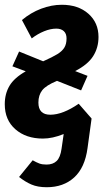

<svg xmlns="http://www.w3.org/2000/svg" viewBox="-20 -566 435 805"><path d="M310 -131 364 -69 347 55Q336 137 291 178Q246 219 176 219Q138 219 111.5 207.5Q85 196 60 176L117 106Q133 115 145 119.5Q157 124 175 124Q202 124 217.5 109Q233 94 238 58L247 -4Q200 15 160 15Q89 15 44.5 -24Q0 -63 0 -129Q0 -173 20 -206.5Q40 -240 88 -267L32 -288L60 -350L161 -309Q201 -327 220.5 -339Q240 -351 249.5 -366Q259 -381 259 -405Q259 -425 247.5 -435.5Q236 -446 216 -446Q192 -446 165 -435Q138 -424 113 -405L72 -482Q109 -513 152.5 -529.5Q196 -546 239 -546Q308 -546 350.5 -508.5Q393 -471 393 -411Q393 -366 370.5 -330.5Q348 -295 295 -268L347 -248L320 -187L219 -227Q173 -208 157 -187.5Q141 -167 141 -136Q141 -85 191 -85Q243 -85 310 -131Z"/></svg>

Font: Fira Sans Extra Condensed SemiBold
Style: Italic
Weight: 600
Width: 3
Italic angle: -8°
Designer: Carrois Corporate & Edenspiekermann AG
Foundry: Carrois Corporate GbR & Edenspiekermann AG
Version: Version 4.203